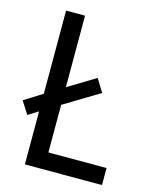

<svg xmlns="http://www.w3.org/2000/svg" viewBox="-109 -787 689 861"><g transform="rotate(15 235.5 -357.0)"><path d="M90 0V-246L43 -217L6 -275L90 -328V-714H178V-382L305 -459L342 -399L178 -300V-79H448V0Z"/></g></svg>

Font: Noto Sans Sinhala SemiCondensed
Style: Regular
Weight: 400
Width: 4
Designer: Jelle Bosma - Monotype Design Team
Foundry: Monotype Imaging Inc.
Version: Version 2.006; ttfautohint (v1.8.4.7-5d5b)